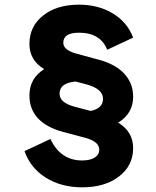

<svg xmlns="http://www.w3.org/2000/svg" viewBox="-20 -777 670 822"><path d="M550 -363Q550 -291 486 -252Q550 -213 550 -143Q550 -68 489.5 -21.5Q429 25 332 25Q242 25 176 -16.5Q110 -58 85 -130L196 -182Q239 -90 332 -90Q366 -90 385.5 -102.5Q405 -115 405 -136Q405 -171 345 -187L251 -212Q106 -251 106 -369Q106 -441 169 -481Q106 -519 106 -589Q106 -664 164.5 -710.5Q223 -757 318 -757Q401 -757 463 -719.5Q525 -682 550 -616L439 -564Q410 -637 318 -637Q251 -637 251 -594Q251 -563 305 -548L404 -521Q475 -502 512.5 -461Q550 -420 550 -363ZM368 -302Q421 -313 421 -354Q421 -397 349 -416L304 -428Q235 -422 235 -376Q235 -337 300 -320Z"/></svg>

Font: Plus Jakarta Display
Style: Bold
Weight: 700
Designer: Gumpita Rahayu
Foundry: Tokotype Studio
Version: Version 1.000;hotconv 1.0.109;makeotfexe 2.5.65596